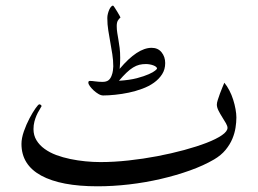

<svg xmlns="http://www.w3.org/2000/svg" viewBox="-20 -632 911 677"><path d="M813.5 -217.8Q813.5 -201.2 810.5 -181.9Q807.6 -162.6 799.3 -142.6Q791 -122.6 775.4 -103.5Q759.8 -84.5 734.9 -69.8Q698.2 -48.3 649.9 -31Q601.6 -13.7 546.9 -1Q492.2 11.7 435.1 18.3Q377.9 24.9 323.7 24.9Q194.8 24.9 125.2 -12.9Q55.7 -50.8 55.7 -124.5Q55.7 -144.5 64.2 -168.9Q72.8 -193.4 84 -214.6Q95.2 -235.8 105.2 -250Q115.2 -264.2 118.7 -264.2Q121.1 -264.2 123.8 -262.2Q126.5 -260.3 126.5 -257.8Q126.5 -256.3 125.5 -255.9Q123 -250.5 118.2 -242.9Q113.3 -235.4 108.9 -225.3Q104.5 -215.3 101.3 -203.1Q98.1 -190.9 98.1 -176.8Q98.1 -154.8 108.6 -137.5Q119.1 -120.1 137 -107.2Q154.8 -94.2 178.2 -85.4Q201.7 -76.7 227.8 -71.3Q253.9 -65.9 281.2 -63.2Q308.6 -60.5 334 -60.5Q381.8 -60.5 433.3 -66.2Q484.9 -71.8 534.7 -81.3Q584.5 -90.8 629.4 -103Q674.3 -115.2 708.5 -128.4Q742.7 -141.6 762.5 -155.3Q782.2 -168.9 782.2 -181.2Q782.2 -187.5 776.6 -197.5Q771 -207.5 763.4 -219.2Q755.9 -231 750.2 -242.4Q744.6 -253.9 744.6 -263.2Q744.6 -269.5 748 -280Q751.5 -290.5 755.6 -302.2Q759.8 -314 764.4 -324.5Q769 -335 771 -340.3Q780.8 -328.6 788.8 -313Q796.9 -297.4 802.2 -280.5Q807.6 -263.7 810.5 -247.1Q813.5 -230.5 813.5 -217.8ZM562.5 -409.7Q562.5 -387.2 551.5 -370.1Q540.5 -353 522.7 -340.3Q504.9 -327.6 481.7 -319.1Q458.5 -310.5 434.3 -305.4Q410.2 -300.3 386.2 -297.9Q362.3 -295.4 343.8 -295.4Q335.9 -295.4 326.9 -300.8Q317.9 -306.2 310.3 -313.2Q302.7 -320.3 297.1 -327.9Q291.5 -335.4 291.5 -340.8Q291.5 -346.7 296.9 -346.7Q304.2 -346.7 316.2 -345Q328.1 -343.3 341.3 -343.3Q355 -343.3 362.3 -348.9Q369.6 -354.5 373.5 -365.2Q377 -374 378.2 -383.5Q379.4 -393.1 379.4 -397.9Q379.4 -419.9 376 -440.9Q372.6 -461.9 368.9 -482.9Q365.2 -503.9 361.8 -524.9Q358.4 -545.9 358.4 -568.4Q358.4 -576.2 360.4 -583.7Q362.3 -591.3 365.2 -597.9Q368.2 -604.5 371.8 -608.4Q375.5 -612.3 378.4 -612.3Q379.9 -612.3 384 -605.7Q388.2 -599.1 393.1 -591.3Q397.9 -583.5 401.4 -577.1Q404.8 -570.8 404.8 -570.3Q399.4 -565.9 395.5 -559.3Q391.6 -552.7 391.6 -540Q391.6 -527.3 393.6 -515.6Q395.5 -503.9 397.7 -491Q399.9 -478 401.9 -462.9Q403.8 -447.8 403.8 -427.7Q403.8 -410.2 401.9 -389.2Q464.4 -463.4 514.6 -463.4Q537.1 -463.4 549.8 -447.5Q562.5 -431.6 562.5 -409.7ZM533.7 -390.1Q533.7 -393.6 530 -396.5Q526.4 -399.4 520.5 -401.6Q514.6 -403.8 507.6 -405Q500.5 -406.2 494.6 -406.2Q482.4 -406.2 471.4 -403.6Q460.4 -400.9 449.2 -394Q438 -387.2 425.8 -375.5Q413.6 -363.8 399.4 -347.2Q437.5 -349.6 463.1 -356.4Q488.8 -363.3 504.6 -370.4Q520.5 -377.4 527.1 -383.1Q533.7 -388.7 533.7 -390.1Z"/></svg>

Font: Accordance
Style: Regular
Weight: 400
Version: Version 1.1 (build May 11, 2018) Miklal Software Solutions, 